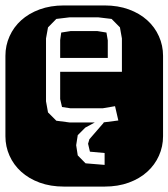

<svg xmlns="http://www.w3.org/2000/svg" viewBox="-22 -689 622 709"><path d="M200.2 -475.1V-541L204.1 -568.8L238.3 -574.2H337.9L371.1 -568.8L376 -540V-475.1ZM428.2 -546.9 420.9 -587.9 390.1 -619.1 340.8 -625H234.9L186 -619.1L155.3 -587.9L147.9 -546.9V-314.9L155.3 -273.9L186 -243.2L234.9 -236.8H328.1L293 -217.8L265.1 -189.9L259.3 -152.8L265.1 -115.2L293.9 -85.9L364.3 -80.1V-124L310.1 -128.9L303.2 -158.2L308.1 -174.8L361.8 -236.8H357.9L415 -244.1L402.8 -296.9L356.9 -289.1H238.3L207 -293.9L200.2 -323.2V-423.8H428.2ZM364.3 -668.9Q413.6 -668.9 453.6 -654.3Q493.7 -639.6 521.7 -614.3Q549.8 -588.9 564.9 -554.9Q580.1 -521 580.1 -482.9V-186Q580.1 -147.9 564.9 -114Q549.8 -80.1 521.7 -54.7Q493.7 -29.3 453.6 -14.6Q413.6 0 364.3 0H213.9Q164.6 0 124.5 -14.6Q84.5 -29.3 56.4 -54.7Q28.3 -80.1 13.2 -114Q-2 -147.9 -2 -186V-482.9Q-2 -521 13.2 -554.9Q28.3 -588.9 56.4 -614.3Q84.5 -639.6 124.5 -654.3Q164.6 -668.9 213.9 -668.9Z"/></svg>

Font: Monofett
Style: Regular
Weight: 400
Designer: vernon adams
Foundry: vernon adams
Version: Version 1.000